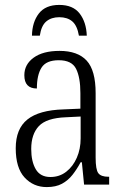

<svg xmlns="http://www.w3.org/2000/svg" viewBox="-20 -751 503 781"><path d="M170 10Q116 10 80 -29Q44 -68 44 -148Q44 -227 91.5 -265Q139 -303 238 -306L307 -309V-372Q307 -436 289.5 -471Q272 -506 219 -506Q168 -506 149 -476Q130 -446 130 -391Q79 -391 79 -445Q79 -489 117 -516.5Q155 -544 222 -544Q296 -544 332.5 -504.5Q369 -465 369 -372V-110Q369 -61 380 -46.5Q391 -32 421 -32H424V0H322L313 -91H308Q293 -63 275 -40Q257 -17 232 -3.5Q207 10 170 10ZM185 -31Q222 -31 249.5 -52.5Q277 -74 292.5 -109.5Q308 -145 308 -188V-277L248 -274Q169 -271 138 -238Q107 -205 107 -145Q107 -94 125.5 -62.5Q144 -31 185 -31ZM110 -606Q111 -661 138 -696Q165 -731 221 -731Q277 -731 304 -696Q331 -661 333 -606H301Q294 -647 274 -664Q254 -681 221 -681Q189 -681 168.5 -664Q148 -647 142 -606Z"/></svg>

Font: Noto Serif Condensed Light
Style: Regular
Weight: 300
Width: 3
Designer: Monotype Design Team
Foundry: Monotype Imaging Inc.
Version: Version 2.013